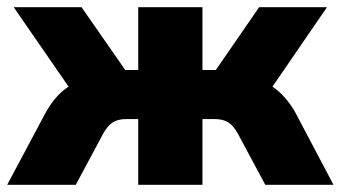

<svg xmlns="http://www.w3.org/2000/svg" viewBox="-33 -512 944 532"><path d="M-13 0 93 -199Q105 -221 121 -240Q137 -259 157 -272L5 -492H193L314 -318H350V-492H528V-318H565L685 -492H873L722 -272Q741 -259 757.5 -240Q774 -221 786 -199L891 0H702L627 -140Q614 -164 599.5 -173Q585 -182 563 -182H528V0H350V-182H316Q294 -182 279.5 -173Q265 -164 252 -140L177 0Z"/></svg>

Font: Nunito Sans Black
Style: Regular
Weight: 900
Designer: Vernon Adams
Foundry: Vernon Adams
Version: Version 3.006; ttfautohint (v1.8.3)